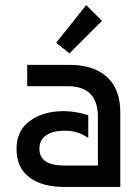

<svg xmlns="http://www.w3.org/2000/svg" viewBox="-20 -735 543 755"><path d="M327 -282V-192Q289 -221 234 -221Q187 -221 161 -202.5Q135 -184 135 -150Q135 -84 233 -84H365V-275Q365 -396 247 -396H87V-480H252Q349 -480 401 -432Q453 -384 453 -294V0H230Q145 0 95 -38Q45 -76 45 -149Q45 -222 98 -260Q151 -298 231 -298Q276 -298 327 -282ZM253 -525 201 -567 319 -715 381 -653Z"/></svg>

Font: Baumans
Style: Regular
Weight: 400
Designer: Henadij Zarechnjuk
Foundry: Cyreal (www.cyreal.org)
Version: Version 001.002